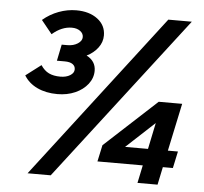

<svg xmlns="http://www.w3.org/2000/svg" viewBox="-51 -760 865 813"><g transform="rotate(5 381.5 -353.0)"><path d="M191.6 -345Q143.1 -345 106.1 -362.4Q69.2 -379.8 49.5 -412.1L114.4 -461.4Q129.1 -438.9 148.9 -429.3Q168.7 -419.7 197.7 -419.7Q222.8 -419.7 239.4 -430Q256 -440.3 256 -455.6Q256 -469.7 244.5 -477.7Q233 -485.7 210.9 -485.7H177.6L191.9 -555.2H215.9Q241.7 -555.2 259.9 -566.9Q278 -578.7 278 -594.8Q278 -610.2 264.1 -620.4Q250.2 -630.5 228.8 -630.5Q185.6 -630.5 145.2 -595.5L99.4 -652.1Q129.7 -677.9 166.6 -691.7Q203.6 -705.5 241.2 -705.5Q296.8 -705.5 331.7 -679Q366.6 -652.5 366.6 -609.4Q366.6 -580.7 348.4 -556.7Q330.2 -532.7 301 -518.4Q340.6 -498.2 340.6 -456.8Q340.6 -426.1 320.7 -400.4Q300.8 -374.8 267.1 -359.9Q233.4 -345 191.6 -345ZM562.6 0 578.5 -75.8H385.8L400.9 -146L622.2 -350H721.9L678.9 -147.3H721.7L706.4 -75.8H663.8L647.9 0ZM497 -147.3H594.4L617.7 -259.3ZM95.4 0 632.4 -700H732.3L193.8 0Z"/></g></svg>

Font: Red Hat Display VF
Style: Italic
Weight: 300
Italic angle: -12°
Designer: Pentagram, MCKL
Foundry: Pentagram, MCKL
Version: Version 1.010